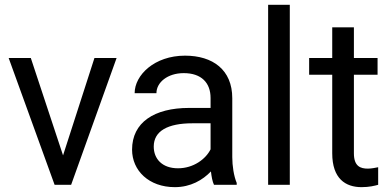

<svg xmlns="http://www.w3.org/2000/svg" viewBox="-20 -770 1630 800"><path d="M108.4 -528.3H16.1L207.5 0H276.4L465.8 -528.3H373.5L242.7 -122.6Z M966.3 0V-7.8C954.1 -36.6 947.8 -79.6 947.8 -115.2V-360.8C947.8 -479.5 866.2 -538.1 751 -538.1C623.5 -538.1 541 -457 541 -381.8H631.8C631.8 -426.3 677.7 -465.3 745.6 -465.3C819.3 -465.3 857.4 -424.8 857.4 -361.8V-320.3H767.6C622.6 -320.3 530.3 -259.8 530.3 -146.5C530.3 -59.1 600.6 9.8 708.5 9.8C774.4 9.8 824.7 -20 858.9 -55.7C861.3 -34.2 865.2 -13.2 871.6 0ZM721.7 -68.8C655.3 -68.8 620.6 -108.4 620.6 -159.2C620.6 -224.1 678.7 -256.3 782.2 -256.3H857.4V-147.9C837.9 -107.9 786.6 -68.8 721.7 -68.8Z M1187.5 -750H1097.2V0H1187.5Z M1364.3 -656.2V-528.3H1268.1V-458.5H1364.3V-131.3C1364.3 -25.4 1419.9 9.8 1486.3 9.8C1519 9.8 1541.5 3.9 1555.7 0V-73.2C1546.4 -71.3 1527.8 -67.4 1512.7 -67.4C1482.9 -67.4 1454.6 -76.2 1454.6 -130.9V-458.5H1553.2V-528.3H1454.6V-656.2Z"/></svg>

Font: Nahid
Style: Regular
Weight: 400
Foundry: DejaVu fonts team - Redesigned by Saber Rastikerdar
Version: Version 0.3.0